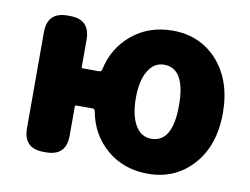

<svg xmlns="http://www.w3.org/2000/svg" viewBox="-68 -679 1029 789"><g transform="rotate(10 446.5 -284.5)"><path d="M593 14Q492 14 421.5 -46Q351 -106 334 -202Q332 -211 323 -211H255Q250 -211 250 -206V-84Q250 0 166 0H156Q72 0 72 -84V-485Q72 -569 156 -569H166Q250 -569 250 -485V-371Q250 -366 255 -366H323Q333 -366 335 -376Q354 -467 424 -525Q494 -583 593 -583Q705 -583 778 -505Q854 -422 854 -284.5Q854 -147 778 -65Q705 14 593 14ZM582 -130Q671 -130 671 -284.5Q671 -439 582 -439Q540 -439 515.5 -397.5Q491 -356 491 -284.5Q491 -213 515 -171.5Q539 -130 582 -130Z"/></g></svg>

Font: Resource Han Rounded JP Heavy
Style: Regular
Weight: 900
Designer: Cyano Hao (round all glyphs); Ryoko NISHIZUKA 西塚涼子 (kana, bopomofo & ideographs); Paul D. Hunt (Latin, Greek & Cyrillic)
Foundry: Cyano Hao
Version: 0.990